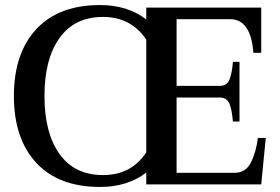

<svg xmlns="http://www.w3.org/2000/svg" viewBox="-20 -730 1107 760"><path d="M1032 -184 1014 0H559V-47Q485 10 376 10Q212 10 123.5 -85.5Q35 -181 35 -350Q35 -519 123.5 -614.5Q212 -710 376 -710Q485 -710 559 -653V-700H1014V-521H983Q973 -654 891 -654H679V-390H849Q878 -390 888 -414Q898 -438 902 -485H928V-249H902Q898 -296 888 -320Q878 -344 849 -344H679V-46H908Q952 -46 972.5 -85.5Q993 -125 1001 -184ZM559 -127V-573Q530 -617 487 -640Q444 -663 388 -663Q275 -663 215.5 -579.5Q156 -496 156 -350Q156 -204 215.5 -120.5Q275 -37 388 -37Q500 -37 559 -127Z"/></svg>

Font: Taviraj Medium
Style: Regular
Weight: 500
Designer: Katatrad Team
Foundry: CadsonDemak
Version: Version 1.030